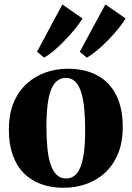

<svg xmlns="http://www.w3.org/2000/svg" viewBox="-20 -856 608 887"><path d="M21 -256.5Q21 -329 43.2 -382Q65.5 -435 104 -469.8Q142.5 -504.5 191.2 -521.5Q240 -538.5 293.5 -538.5Q373.5 -538.5 430.2 -507.2Q487 -476 517 -416.2Q547 -356.5 547 -270.5Q547 -197.5 524.5 -144.2Q502 -91 463.8 -56.5Q425.5 -22 376.5 -5.2Q327.5 11.5 274.5 11.5Q215.5 11.5 168.5 -6Q121.5 -23.5 88.5 -57.5Q55.5 -91.5 38.2 -141.5Q21 -191.5 21 -256.5ZM285.5 -31.5Q315.5 -31.5 335 -55Q354.5 -78.5 364 -128.2Q373.5 -178 373.5 -255.5Q373.5 -309.5 369.2 -353.8Q365 -398 355 -429.8Q345 -461.5 327.8 -478.8Q310.5 -496 285 -496Q254 -496 233.8 -472.5Q213.5 -449 204 -399.2Q194.5 -349.5 194.5 -270.5Q194.5 -217 198.8 -173Q203 -129 213.5 -97.2Q224 -65.5 241.5 -48.5Q259 -31.5 285.5 -31.5ZM380.5 -590 348.5 -617 467 -835.5 560 -771Q548 -749.5 526.5 -723.2Q505 -697 479.2 -670.5Q453.5 -644 427.8 -622.5Q402 -601 381.5 -590ZM183.5 -590 151 -617 268 -835.5 361 -770.5Q348 -748.5 326.5 -722.2Q305 -696 279.8 -669.8Q254.5 -643.5 229.5 -622.2Q204.5 -601 184 -590Z"/></svg>

Font: Merriweather 96pt ExtraBold
Style: Regular
Weight: 800
Version: Version 2.100